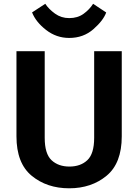

<svg xmlns="http://www.w3.org/2000/svg" viewBox="-20 -982 732 1016"><path d="M67.1 -260.7V-710.9H216.6V-252.7Q216.6 -168.2 252.6 -134.4Q288.6 -100.6 347.4 -100.6Q406.2 -100.6 442.3 -134.5Q478.3 -168.5 478.3 -252.7V-710.9H624.3V-260.7Q624.3 -118.2 543.9 -51.9Q463.6 14.4 346.2 14.4Q228.3 14.4 147.7 -51.9Q67.1 -118.2 67.1 -260.7ZM472.7 -961.9 542 -916Q526.6 -873.3 473.9 -827.3Q421.1 -781.2 346.2 -781.2Q278.3 -781.2 224 -823.4Q169.7 -865.5 149.7 -916.3L219.5 -961.9Q238.3 -933.6 271.1 -909.9Q304 -886.2 346.2 -886.2Q390.9 -886.2 422.2 -908.9Q453.6 -931.6 472.7 -961.9Z"/></svg>

Font: RobotoFlex
Style: Regular
Weight: 400
Designer: Berlow after Robertson
Foundry: Google
Version: Version 2.136